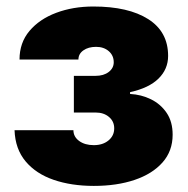

<svg xmlns="http://www.w3.org/2000/svg" viewBox="-20 -573 588 602"><path d="M25.6 -164.8H210.2Q210.2 -144.2 228.2 -131Q246.1 -117.9 274.1 -117.9Q302.2 -117.9 320.1 -132.6Q338.1 -147.4 338.1 -170.5Q338.1 -192.5 321.7 -206.3Q305.4 -220.2 279.8 -220.2H211.6V-335.2H279.8Q305 -335.2 320.8 -347.3Q336.6 -359.4 336.6 -377.8Q336.6 -399.1 321 -412.6Q305.4 -426.1 281.2 -426.1Q257.1 -426.1 241.5 -415.1Q225.9 -404.1 225.9 -386.4H41.2Q41.2 -438.9 72.4 -476Q103.7 -513.1 156.2 -532.8Q208.8 -552.6 272.7 -552.6Q382.5 -552.6 444.8 -513Q507.1 -473.4 507.1 -397.7Q507.1 -356.2 476.9 -326.5Q446.7 -296.9 387.8 -284.1V-278.4Q422.9 -276.6 453.3 -261.7Q483.7 -246.8 502.5 -219.1Q521.3 -191.4 521.3 -150.6Q521.3 -99.4 489.5 -63.6Q457.7 -27.7 402 -8.9Q346.2 9.9 274.1 9.9Q203.8 9.9 148.4 -9.1Q93 -28.1 60.4 -66.9Q27.7 -105.8 25.6 -164.8Z"/></svg>

Font: Inter UI Black
Style: Regular
Weight: 900
Designer: Rasmus Andersson
Foundry: rsms
Version: 3.2;8d6f07862